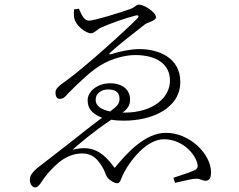

<svg xmlns="http://www.w3.org/2000/svg" viewBox="-20 -768 1040 837"><path d="M368 -678C342 -678 331 -717 324 -730L303 -727C301 -710 302 -691 306 -680C316 -655 352 -623 377 -623C391 -623 405 -641 421 -648C464 -667 524 -688 570 -700C585 -704 588 -697 578 -687C530 -638 355 -479 271 -418C233 -392 222 -380 222 -365C222 -342 232 -337 241 -337C257 -337 267 -349 273 -357C333 -418 383 -463 421 -485C468 -513 526 -528 569 -528C666 -528 721 -486 721 -416C721 -346 652 -277 521 -277H514C536 -293 547 -309 547 -334C547 -376 515 -405 460 -405C406 -405 362 -371 362 -330C362 -290 389 -268 425 -255C383 -223 337 -188 285 -146C238 -109 166 -54 143 -36C112 -10 110 7 110 14C110 36 122 49 133 49C144 49 153 37 159 28C175 2 201 -29 234 -58C264 -82 297 -99 338 -99C386 -99 406 -71 423 -45C443 -14 438 -5 450 8C459 18 478 31 491 31C506 31 507 8 522 -18C552 -74 621 -161 695 -161C765 -161 823 -110 839 -60C845 -39 841 -32 826 -25C809 -17 778 -7 736 7L743 29C785 20 817 11 835 11C855 11 861 20 876 20C892 20 900 9 900 -17C900 -95 809 -189 703 -189C611 -189 529 -96 480 -36C430 -103 385 -138 296 -115C318 -135 389 -196 465 -246C484 -243 503 -242 521 -242C645 -242 766 -297 766 -411C766 -518 669 -554 588 -554C548 -554 500 -543 468 -533C455 -528 453 -533 463 -541C499 -574 552 -615 612 -662C626 -672 660 -677 660 -693C660 -714 609 -748 585 -748C573 -748 571 -736 543 -727C509 -715 393 -678 368 -678ZM460 -282C421 -290 397 -306 397 -333C397 -361 422 -378 451 -378C490 -378 501 -360 501 -337C501 -314 489 -304 460 -282Z"/></svg>

Font: Noto Serif TC ExtraLight
Style: Regular
Weight: 200
Designer: Ryoko NISHIZUKA 西塚涼子 (kana & ideographs); Frank Grießhammer (Latin, Greek & Cyrillic); Wenlong ZHANG 张文龙 (bopomofo); San
Foundry: Adobe
Version: Version 2.001;hotconv 1.1.0;makeotfexe 2.6.0